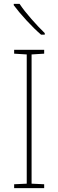

<svg xmlns="http://www.w3.org/2000/svg" viewBox="-20 -971 300 991"><path d="M208 0H53V-20L118 -23V-690L53 -694V-714H208V-694L143 -690V-23L208 -20ZM81 -951Q105 -915 142 -873Q179 -831 211 -800V-792H192Q156 -823 116.5 -866Q77 -909 51 -944V-951Z"/></svg>

Font: Noto Sans Thai SemCond Thin
Style: Regular
Weight: 100
Width: 4
Designer: Monotype Design Team
Foundry: Monotype Imaging Inc.
Version: Version 2.002; ttfautohint (v1.8.4.7-5d5b)